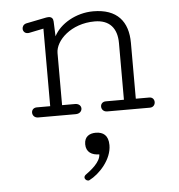

<svg xmlns="http://www.w3.org/2000/svg" viewBox="-49 -444 704 755"><g transform="rotate(-5 302.5 -66.5)"><path d="M314.5 79.6C291.5 79.6 269.5 89.8 269.5 121.1C269.5 152.8 292.5 165.5 321.3 165.5C321.3 195.8 282.2 225.6 261.2 240.7C257.3 243.7 255.4 247.6 255.4 251C255.4 257.8 262.2 264.2 269 264.2C270.5 264.2 272.5 264.2 273.9 263.2C314 243.2 364.3 189.5 364.3 132.8C364.3 93.8 343.8 79.6 314.5 79.6ZM348.6 -356.9C407.7 -356.9 436.5 -321.8 436.5 -263.7V-40H365.2C351.6 -40 344.7 -30.8 344.7 -21C344.7 -10.7 352.1 0 367.2 0H535.6C549.3 0 556.2 -10.3 556.2 -20.5C556.2 -30.3 549.8 -40 536.6 -40H483.4V-260.3C483.4 -345.2 440.4 -397 346.2 -397C278.3 -397 214.8 -359.9 190.4 -312L188 -370.6C187.5 -381.8 182.1 -389.6 168.9 -389.6C166.5 -389.6 163.6 -389.2 160.2 -388.7L80.1 -372.6C68.4 -369.6 64 -360.4 64 -352.5C64 -342.8 71.3 -334 83 -334C85.9 -334 89.4 -334.5 92.8 -335.4L145.5 -346.2V-40H92.8C79.1 -40 72.3 -30.8 72.3 -21C72.3 -10.7 79.6 0 94.7 0H242.7C258.8 0 267.1 -10.3 267.1 -20.5C267.1 -30.3 259.3 -40 243.7 -40H192.4V-245.6C192.4 -294.9 254.9 -356.9 348.6 -356.9Z"/></g></svg>

Font: Cutive Mono
Style: Regular
Weight: 400
Monospace: yes
Designer: Vernon Adams
Foundry: Vernon Adams
Version: Version 1.002